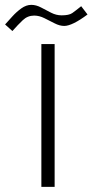

<svg xmlns="http://www.w3.org/2000/svg" viewBox="-79 -750 371 770"><path d="M58.1 -687.5Q31.7 -687.5 12.2 -668.9Q-7.3 -650.4 -29.3 -625.5L-58.6 -651.9Q-45.9 -666 -29.3 -684.3Q-12.7 -702.6 6.8 -716.6Q26.4 -730.5 46.4 -730.5Q65.9 -730.5 85.7 -720Q105.5 -709.5 126 -699Q146.5 -688.5 168 -688.5Q197.8 -688.5 210.7 -697.5Q223.6 -706.5 246.6 -725.1L272 -691.9Q210.4 -646 178.7 -646Q160.2 -646 139.9 -656.5Q119.6 -667 98.9 -677.2Q78.1 -687.5 58.1 -687.5ZM86.9 -573.2H140.1V-0.5H86.9Z"/></svg>

Font: Vazir Thin
Style: Thin
Weight: 100
Designer: Saber Rastikerdar
Foundry: Saber Rastikerdar
Version: Version 30.0.0